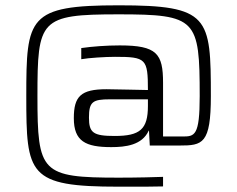

<svg xmlns="http://www.w3.org/2000/svg" viewBox="-20 -612 894 723"><path d="M427 91C526 91 560 91 594 90V54C571 55 495 57 427 57C135 57 121 38 121 -250C121 -538 130 -558 426 -558C720 -558 732 -540 732 -250C732 -100 713 -98 667 -98H594V-300C594 -410 571 -441 431 -441C381 -441 327 -437 286 -431V-389C313 -394 377 -398 413 -398C530 -398 537 -391 537 -273C528 -273 404 -276 381 -276C284 -276 258 -249 258 -167C258 -80 302 -58 399 -58C452 -58 515 -65 540 -120H541L544 -64H656C743 -64 774 -70 774 -250C774 -549 768 -592 427 -592C86 -592 79 -547 79 -250C79 46 86 91 427 91ZM412 -100C331 -100 315 -112 315 -169C315 -229 329 -238 394 -238H537V-213C537 -125 507 -100 412 -100Z"/></svg>

Font: Saira UNSAM Light SC
Style: Regular
Weight: 300
Designer: Hector Gatti with collaboration of the Omnibus-Type team
Foundry: Omnibus-Type
Version: Version 1.072;PS 001.072;hotconv 1.0.88;makeotf.lib2.5.64775